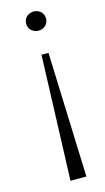

<svg xmlns="http://www.w3.org/2000/svg" viewBox="-114 -554 433 793"><g transform="rotate(-15 103.0 -157.5)"><path d="M103 -334 84 200H152L133 -334ZM118 -515C95 -515 75 -499 75 -474C75 -449 95 -433 118 -433C140 -433 160 -449 160 -474C160 -499 140 -515 118 -515Z"/></g></svg>

Font: Sprat Light
Style: Regular
Weight: 300
Designer: Ethan Nakache
Foundry: Collletttivo
Version: Version 2.000;Glyphs 3.2 (3217)